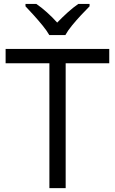

<svg xmlns="http://www.w3.org/2000/svg" viewBox="-20 -965 591 985"><path d="M316.9 0H233.4V-640.6H8.8V-713.9H540.5V-640.6H316.9ZM232.9 -785.2Q220.2 -807.6 198.2 -834.5Q176.3 -861.3 152.6 -887.5Q128.9 -913.6 110.8 -932.6V-944.8H166.5Q192.9 -926.8 220.9 -901.6Q249 -876.5 273.4 -849.1Q299.8 -876.5 327.6 -901.6Q355.5 -926.8 381.8 -944.8H439.5V-932.6Q420.4 -913.6 396 -887.5Q371.6 -861.3 349.6 -834.5Q327.6 -807.6 315.4 -785.2Z"/></svg>

Font: Open Sans
Style: Regular
Weight: 400
Designer: Monotype Design Team
Foundry: Monotype Imaging Inc.
Version: Version 3.000; ttfautohint (v1.8.4)